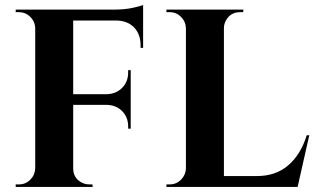

<svg xmlns="http://www.w3.org/2000/svg" viewBox="-20 -738 1251 758"><path d="M269 -657V-366H401Q438 -367 462 -391Q486 -415 486 -452V-461H496V-230H486V-238Q486 -275 462.5 -299Q439 -323 402 -324H269V-73Q269 -36 301 -18Q316 -10 333 -10H345L346 0H42V-10H55Q81 -10 99.5 -28.5Q118 -47 119 -73V-630Q117 -655 98.5 -672.5Q80 -690 55 -690H42V-700H425Q474 -700 506 -707.5Q538 -715 545 -718V-549H535V-559Q535 -603 509.5 -629.5Q484 -656 440 -657ZM650 -10Q676 -10 694.5 -28.5Q713 -47 714 -73V-627Q713 -653 694.5 -671.5Q676 -690 650 -690H637V-700H941L940 -690H928Q891 -690 873 -659Q864 -644 864 -627V-43H995Q1068 -43 1117.5 -85Q1167 -127 1191 -204H1201L1155 0H637V-10Z"/></svg>

Font: Cinzel Decorative
Style: Bold
Weight: 700
Version: Version 1.002;PS 001.002;hotconv 1.0.56;makeotf.lib2.0.21325